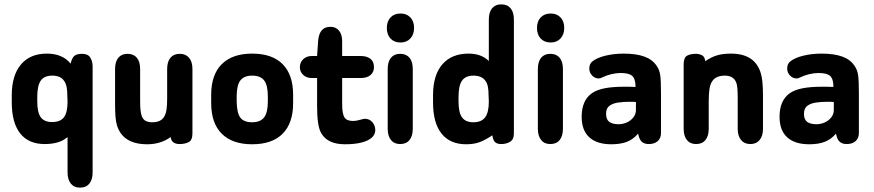

<svg xmlns="http://www.w3.org/2000/svg" viewBox="-20 -651 4012 881"><path d="M290 -22V140Q290 173 305 191.5Q320 210 347 210Q375 210 390 191.5Q405 173 405 140V-346Q405 -369 394.5 -386.5Q384 -404 357 -404Q332 -404 321 -394.5Q310 -385 304 -359Q267 -405 195 -405Q118 -405 76 -355Q34 -305 34 -214V-181Q34 -88 72.5 -39Q111 10 185 10Q218 10 244 2.5Q270 -5 290 -22ZM151 -185V-207Q151 -258 167 -281Q183 -304 220 -304Q258 -304 274 -280Q282 -269 285.5 -252.5Q289 -236 289 -209L290 -185Q290 -135 273.5 -113Q257 -91 219 -91Q183 -91 167 -113Q151 -135 151 -185Z M763 -22Q766 -3 777.5 3.5Q789 10 803 10Q829 10 846 1Q863 -8 863 -39V-334Q863 -368 847.5 -386Q832 -404 805 -404Q777 -404 762 -386Q747 -368 747 -334V-200Q747 -168 744 -148Q741 -128 733 -115Q718 -90 679 -90Q661 -90 649 -96Q637 -102 631 -117Q623 -137 623 -185V-334Q623 -368 608 -386Q593 -404 565 -404Q538 -404 523 -386Q508 -368 508 -334V-176Q508 -139 510 -115Q512 -91 517 -75Q544 11 656 11Q717 11 763 -22Z M949 -216V-178Q949 -86 997.5 -37.5Q1046 11 1137 11Q1229 11 1277 -37.5Q1325 -86 1325 -178V-216Q1325 -308 1277 -356.5Q1229 -405 1137 -405Q1046 -405 997.5 -356.5Q949 -308 949 -216ZM1209 -209V-185Q1209 -135 1192 -112.5Q1175 -90 1137 -90Q1099 -90 1083 -111Q1067 -132 1066 -185V-209Q1066 -260 1083 -282Q1100 -304 1137 -304Q1175 -304 1192 -282Q1209 -260 1209 -209Z M1435 -293V-163Q1435 -119 1439.5 -88Q1444 -57 1454 -40Q1483 11 1563 11Q1608 11 1639 3Q1670 -5 1686 -19.5Q1702 -34 1702 -54Q1702 -75 1688.5 -90.5Q1675 -106 1654 -106Q1652 -106 1650.5 -106Q1649 -106 1647 -105Q1628 -100 1619 -98Q1610 -96 1599 -96Q1571 -96 1560.5 -112.5Q1550 -129 1550 -173V-293H1635Q1664 -293 1680 -306.5Q1696 -320 1696 -343Q1696 -368 1680 -381Q1664 -394 1635 -394H1550V-462Q1550 -493 1535.5 -510.5Q1521 -528 1496 -528Q1446 -528 1440 -466L1435 -394H1410Q1387 -394 1371.5 -379.5Q1356 -365 1356 -343Q1356 -321 1371.5 -307Q1387 -293 1410 -293Z M1818 -589Q1789 -589 1772 -571Q1755 -553 1755 -523Q1755 -492 1772 -474Q1789 -456 1818 -456Q1846 -456 1863 -474.5Q1880 -493 1880 -523Q1880 -553 1863 -571Q1846 -589 1818 -589ZM1759 -60Q1759 -27 1774 -8.5Q1789 10 1816 10Q1844 10 1859 -8.5Q1874 -27 1874 -60V-334Q1874 -368 1859 -386Q1844 -404 1816 -404Q1789 -404 1774 -386Q1759 -368 1759 -334Z M2223 -371Q2189 -405 2130 -405Q2052 -405 2009.5 -355.5Q1967 -306 1967 -214V-181Q1967 -87 2006 -38Q2045 11 2119 11Q2154 11 2180 1.5Q2206 -8 2239 -30Q2243 -6 2252.5 2Q2262 10 2280 10Q2303 10 2320.5 -0.5Q2338 -11 2338 -38V-561Q2338 -595 2323 -613Q2308 -631 2280 -631Q2253 -631 2238 -613Q2223 -595 2223 -561ZM2222 -209 2223 -185Q2223 -135 2206 -112.5Q2189 -90 2152 -90Q2116 -90 2100 -112.5Q2084 -135 2084 -185V-207Q2084 -258 2100 -281Q2116 -304 2153 -304Q2189 -304 2206 -282Q2215 -271 2218.5 -254Q2222 -237 2222 -209Z M2507 -589Q2478 -589 2461 -571Q2444 -553 2444 -523Q2444 -492 2461 -474Q2478 -456 2507 -456Q2535 -456 2552 -474.5Q2569 -493 2569 -523Q2569 -553 2552 -571Q2535 -589 2507 -589ZM2448 -60Q2448 -27 2463 -8.5Q2478 10 2505 10Q2533 10 2548 -8.5Q2563 -27 2563 -60V-334Q2563 -368 2548 -386Q2533 -404 2505 -404Q2478 -404 2463 -386Q2448 -368 2448 -334Z M2896 -252Q2876 -253 2866 -253Q2856 -253 2851.5 -253Q2847 -253 2842 -253Q2791 -253 2755 -246Q2719 -239 2697 -224Q2649 -191 2649 -115Q2649 -53 2684 -21Q2719 11 2785 11Q2828 11 2857 -0.5Q2886 -12 2908 -38Q2913 -11 2925 -0.5Q2937 10 2957 10Q2983 10 2998 -3.5Q3013 -17 3013 -40V-225Q3013 -281 3009.5 -306Q3006 -331 2993 -349Q2974 -378 2936.5 -391.5Q2899 -405 2842 -405Q2797 -405 2758 -395.5Q2719 -386 2698 -369Q2684 -358 2684 -336Q2684 -318 2697 -304.5Q2710 -291 2727 -291Q2735 -291 2744 -296Q2762 -305 2784.5 -310.5Q2807 -316 2828 -316Q2865 -316 2880 -303.5Q2895 -291 2896 -259ZM2898 -183V-147Q2898 -127 2886 -112Q2874 -97 2856 -89Q2838 -81 2818 -81Q2790 -81 2775.5 -92Q2761 -103 2761 -129Q2761 -154 2776.5 -165.5Q2792 -177 2816.5 -180.5Q2841 -184 2869 -184Q2876 -184 2882.5 -184Q2889 -184 2898 -183Z M3216 -370Q3214 -391 3201 -397.5Q3188 -404 3174 -404Q3148 -404 3132.5 -395.5Q3117 -387 3117 -355V-60Q3117 -27 3132 -8.5Q3147 10 3174 10Q3202 10 3217 -8.5Q3232 -27 3232 -60V-186Q3232 -221 3235.5 -243Q3239 -265 3248 -278Q3256 -291 3271 -297.5Q3286 -304 3306 -304Q3344 -304 3357 -275Q3362 -264 3363.5 -245.5Q3365 -227 3365 -200V-60Q3365 -27 3380.5 -8.5Q3396 10 3423 10Q3450 10 3465.5 -8.5Q3481 -27 3481 -60V-209Q3481 -248 3478.5 -273.5Q3476 -299 3471 -315Q3444 -405 3334 -405Q3297 -405 3270 -397Q3243 -389 3216 -370Z M3804 -252Q3784 -253 3774 -253Q3764 -253 3759.5 -253Q3755 -253 3750 -253Q3699 -253 3663 -246Q3627 -239 3605 -224Q3557 -191 3557 -115Q3557 -53 3592 -21Q3627 11 3693 11Q3736 11 3765 -0.5Q3794 -12 3816 -38Q3821 -11 3833 -0.5Q3845 10 3865 10Q3891 10 3906 -3.5Q3921 -17 3921 -40V-225Q3921 -281 3917.5 -306Q3914 -331 3901 -349Q3882 -378 3844.5 -391.5Q3807 -405 3750 -405Q3705 -405 3666 -395.5Q3627 -386 3606 -369Q3592 -358 3592 -336Q3592 -318 3605 -304.5Q3618 -291 3635 -291Q3643 -291 3652 -296Q3670 -305 3692.5 -310.5Q3715 -316 3736 -316Q3773 -316 3788 -303.5Q3803 -291 3804 -259ZM3806 -183V-147Q3806 -127 3794 -112Q3782 -97 3764 -89Q3746 -81 3726 -81Q3698 -81 3683.5 -92Q3669 -103 3669 -129Q3669 -154 3684.5 -165.5Q3700 -177 3724.5 -180.5Q3749 -184 3777 -184Q3784 -184 3790.5 -184Q3797 -184 3806 -183Z"/></svg>

Font: Beiruti
Style: Bold
Weight: 700
Designer: Arlette Boutros
Foundry: Boutros
Version: Version 1.41